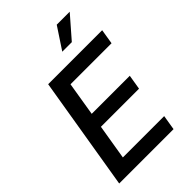

<svg xmlns="http://www.w3.org/2000/svg" viewBox="-272 -1053 1160 1160"><g transform="rotate(-45 308.0 -472.5)"><path d="M33.7 0 154.3 -727.5H615.7L600.1 -631.8H249.5L213.9 -415H539.1L523.4 -320.3H197.8L160.6 -95.7H513.7L498 0ZM353.5 -806.2 445.3 -945.3H556.2L435.1 -806.2Z"/></g></svg>

Font: Inter 16pt Medium
Style: Italic
Weight: 500
Italic angle: -9.3988°
Version: Version 4.001;git-66647c0bb